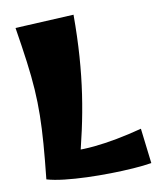

<svg xmlns="http://www.w3.org/2000/svg" viewBox="-85 -827 757 895"><g transform="rotate(-10 294.0 -380.0)"><path d="M66 -25Q76 -119 81.5 -191Q87 -263 88 -324.5Q89 -386 85 -447.5Q81 -509 71.5 -580.5Q62 -652 47 -745L324 -759Q324 -654 317.5 -562Q311 -470 298.5 -386Q286 -302 268 -220.5Q250 -139 227 -54ZM561 -15Q525 -9 474.5 -5.5Q424 -2 367.5 -1Q311 0 254.5 -2Q198 -4 149 -9.5Q100 -15 66 -25L117 -143Q211 -128 313 -138Q415 -148 541 -181Z"/></g></svg>

Font: Marhey Light
Style: Regular
Weight: 300
Designer: Nur Syamsi & Bustanul Arifin
Foundry: Namelatype
Version: Version 1.000